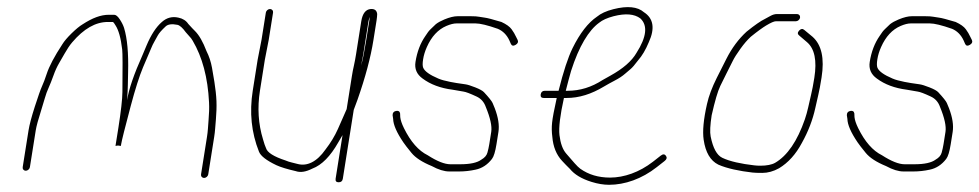

<svg xmlns="http://www.w3.org/2000/svg" viewBox="-20 -499 2719 533"><path d="M314.5 -94H315.6L316.4 -99C318 -109 326.8 -144.3 342.9 -204.8C355.3 -251.4 366.7 -287.3 377.2 -312.5C381.3 -322.2 385.3 -331.5 389.2 -340.5C393.1 -349.5 396.5 -357.5 399.4 -364.5C402.2 -371.5 405.2 -377.7 408.3 -383C411.4 -388.3 414.6 -394.2 418 -400.5C421.4 -406.9 428.7 -415.3 440 -425.8C446.4 -431.7 457.2 -433.1 472.5 -430.1C478.9 -428.8 486.7 -422 495.7 -409.5L505.4 -398.5C509.1 -394.8 512.3 -390.7 514.9 -386C541.7 -340.6 556.9 -283.6 560.3 -215C560.7 -207 560.8 -199 560.5 -191C560.2 -183 559.7 -174.7 559 -166C558.3 -157.3 557.7 -149.2 557.2 -141.5C556.6 -133.8 555.8 -126.3 554.6 -119L538.1 -15C537.7 -12.3 538.3 -10 540 -8C541.7 -6 543.9 -5 546.5 -5C549.2 -5 551.7 -6 554 -8C556.3 -10 557.7 -12.3 558.1 -15L574.6 -119C575.8 -126.3 576.7 -134.2 577.3 -142.5C578 -150.8 578.7 -159.3 579.4 -168C580.1 -176.7 580.6 -185.2 580.9 -193.5C581.2 -201.8 581.2 -210.2 580.9 -218.5C580.5 -226.8 579.9 -235.3 578.9 -244C577.9 -252.7 576.7 -261.8 575.2 -271.5C573.8 -281.2 571.5 -294.3 568.5 -311C565.5 -327.7 560.4 -343 553.3 -357C543.5 -382.8 532.8 -401.5 521.2 -413C517.1 -417 510.8 -423.5 502.7 -432.6C496.6 -441.7 487.5 -447.5 475.5 -450C458.2 -454 442.8 -450 429.4 -438C413.5 -424.3 399.3 -402.5 386.7 -372.5C383.5 -364.8 379.9 -356.3 376 -347C351.9 -293.3 337.5 -251.3 332.8 -221C334.1 -239 334.8 -253 334.9 -263C335 -273 335.2 -284.7 335.6 -298C337 -351.2 333.3 -392.4 324.4 -421.5C322.2 -428.5 318.4 -436.3 312.7 -445C307.1 -453.7 301.8 -458 296.8 -458H282.5C259.6 -458 236.6 -449.2 209.3 -431.5C200.9 -426.5 190.7 -418.1 178.7 -406.4C166.8 -394.7 158.2 -384.6 153 -376C131.2 -342.8 116.6 -315.3 109.5 -293.5C105 -279.8 100.7 -268.5 96.6 -259.5C92.5 -250.5 85.9 -231.7 76.7 -203.2C67.5 -174.6 61.7 -152.6 59.2 -137L43 -35C42.6 -32.3 43.2 -30 44.9 -28C46.6 -26 48.8 -25 51.5 -25C54.1 -25 56.6 -26 58.9 -28C61.2 -30 62.6 -32.3 63 -35L79.2 -137C81 -148.5 86.2 -167.6 94.8 -194.5C98.1 -204.8 101.3 -215.3 104.3 -226C107.3 -236.7 110.9 -246.5 115 -255.5C119.1 -264.5 123.5 -275.7 128.3 -289C133 -302.3 138.3 -313.9 144.1 -323.8C149.8 -333.7 155 -342.6 159.5 -350.5C162.7 -356.2 166.1 -361.7 169.6 -367C173.1 -372.3 176.7 -377.2 180.4 -381.5C212.5 -419.2 245.2 -438 279.4 -438H293.6C295 -437.3 297.3 -434.3 300.4 -429C309.2 -415.8 315.5 -393.4 319.2 -361.7C320.4 -352.2 320.6 -312.8 319.8 -243.5C319.6 -223.2 315.8 -190 308.6 -144L300.6 -94L307.5 -95Z M982.5 -317C983.2 -321.7 984.2 -326.7 985.3 -332C986.5 -337.3 987.5 -342.3 988.2 -347L1002.9 -440C1003.6 -444 1004.9 -448 1006.8 -452L996.7 -388C991.7 -356.7 987 -333 982.5 -317ZM956.9 -288 942.3 -196C939.2 -189.3 936.6 -183.3 934.4 -178C932.3 -172.7 926.8 -160.3 918 -140.8C909.3 -121.3 897.8 -102.4 883.6 -84C859.7 -49.8 832.5 -36.5 805.5 -44C800.7 -45.3 795.4 -46.7 789.6 -48C783.8 -49.3 778.2 -51.2 772.8 -53.5C740.1 -64.2 721.8 -75.7 718.4 -88C715.9 -93.3 713.2 -101.3 710.2 -112C697 -154.9 694.2 -199.9 701.6 -247L715.2 -333L726.1 -389L738 -464C738.4 -466.7 737.8 -469 736.1 -471C734.4 -473 732.2 -474 729.6 -474C726.9 -474 724.4 -473 722.1 -471C719.8 -469 718.4 -466.7 718 -464L706.1 -389L695.2 -333L681.6 -247C672.1 -187.1 677.9 -130.8 698.9 -78C703.5 -66.1 719.6 -53.6 747.1 -40.5C759 -34.9 777.4 -29.4 800.8 -24C814 -19.4 828.8 -21.7 847.2 -31C873.3 -40.8 897.3 -65.2 919.2 -104C925.2 -114.7 929.1 -121.3 930.9 -124L911.7 -3C910.7 3.7 913.5 7 920.1 7C926.8 7 930.7 3.7 931.7 -3L962 -194L972.4 -222C994.3 -284.4 1009.1 -339.7 1016.7 -388L1025.3 -442C1026.4 -449.3 1027 -455.3 1027.1 -460C1026 -470 1020.1 -474.7 1009.3 -474C995.2 -472.9 986.4 -461.6 982.9 -440L968.2 -347C966.6 -337 964.7 -327 962.5 -317C960.2 -307 958.3 -297.3 956.9 -288Z M1411.4 -374.5C1417.6 -378.2 1419.5 -382.7 1417 -388L1412.5 -397C1409.5 -403.7 1405.4 -410.6 1400.2 -417.8C1395 -425 1385.6 -431.7 1372 -438C1347.7 -445.3 1332.3 -449.3 1325.9 -450C1320 -450.7 1314.6 -451.5 1309.8 -452.5C1304.9 -453.5 1297.3 -454 1287 -454H1250.5C1240.3 -454 1228 -451 1213.6 -445C1203.9 -441 1196.1 -436.7 1190 -432C1185.3 -427.3 1180.6 -422.8 1175.9 -418.5C1171.2 -414.2 1166.2 -407.7 1160.8 -399C1147 -379.2 1137.8 -355.2 1133.4 -327C1130.4 -307.9 1136.9 -292.6 1153.1 -281C1175.1 -264.6 1202.8 -254.3 1236.2 -250C1241.4 -249.3 1246.3 -248.5 1250.8 -247.5C1255.3 -246.5 1260.7 -245.6 1266.9 -244.7C1273.1 -243.9 1285 -239.4 1302.6 -231.2C1315.3 -225.4 1323.9 -215.6 1328.6 -202C1341.1 -171.7 1346.1 -148.7 1343.7 -133L1338.3 -99C1337 -91 1335.3 -83.1 1333.1 -75.3C1331 -67.5 1325.4 -61.1 1316.5 -56C1305 -47.3 1285.3 -43 1257.4 -43H1230.4C1214.3 -43 1193.3 -51.3 1167.4 -68C1141.9 -80.5 1119.9 -105.6 1101.3 -143.4C1095.3 -155.7 1091.9 -165.9 1091.1 -174L1090.7 -184C1089.7 -190 1085.9 -192.3 1079.3 -191C1072.8 -189.7 1069.7 -185.7 1069.9 -179L1071.4 -169C1071.7 -153 1081.1 -131.3 1099.6 -104C1103.6 -98 1111.2 -88.2 1122.3 -74.6C1133.4 -61 1152.2 -48.8 1178.6 -38C1197 -28 1213.2 -23 1227.2 -23H1254.2C1269.8 -23 1285.1 -24.7 1300 -28C1318.1 -31.7 1333.3 -41.7 1345.7 -57.8C1350.8 -64.3 1355 -78.1 1358.3 -99L1363.7 -133C1366.5 -151.3 1363.2 -173.1 1353.5 -198.5C1351.9 -202.8 1349.9 -207.6 1347.5 -213C1345.2 -218.3 1337.2 -228.3 1323.6 -243C1319.9 -247 1311.8 -251.5 1299.4 -256.4C1287 -261.3 1277.8 -264.2 1271.6 -265L1247.6 -268.5C1236.2 -270.2 1224.1 -272.7 1211.3 -276C1206.2 -277.3 1201.3 -279 1196.6 -281C1172.8 -291.1 1158.9 -301.1 1154.8 -311C1152.9 -315.7 1152.8 -323.5 1154.6 -334.5C1156.3 -345.5 1159.8 -356.8 1165 -368.5C1177.9 -397.6 1196 -417.1 1219.2 -427C1230.2 -431.7 1239.6 -434 1247.3 -434H1300.3C1313 -434 1333.5 -429 1362 -419C1376.1 -413 1386.7 -402.3 1393.9 -387L1398.3 -377C1400.8 -371.7 1405.2 -370.8 1411.4 -374.5Z M1550.6 -247C1556 -268.3 1560.9 -286.7 1565.3 -302C1587.2 -370.6 1614.5 -415.2 1643.4 -436C1652.3 -443.3 1665.7 -449.3 1683.4 -454C1716.2 -462.4 1740.8 -460.4 1757.5 -448C1778.4 -428.8 1775.4 -396.8 1746.8 -352C1733.8 -329.5 1709.7 -308.5 1674.5 -289C1668.5 -285.7 1661.4 -281.7 1653.1 -277C1622.1 -257 1590.5 -247 1555.6 -247ZM1489.5 -227H1525.5C1518.4 -195 1514.1 -172.3 1512.7 -159C1511.2 -145.7 1511.5 -132.3 1513.3 -119C1515.5 -91.7 1524.5 -69.5 1540.3 -52.5C1547.4 -44.8 1554.7 -37.3 1562.2 -30C1574.6 -14.8 1594.1 -2.8 1622.3 6C1639.3 11.3 1655.5 14 1670.8 14C1714.5 14 1761.7 -2.3 1803.2 -35L1824.9 -52C1831 -56.7 1832.2 -61.5 1828.7 -66.5C1825.1 -71.5 1820.3 -71.7 1814.3 -67L1792.6 -50C1754.9 -20.7 1712.1 -6 1673.6 -6C1641.4 -6 1613.9 -14.2 1591 -30.5C1582.2 -36.8 1570.8 -50.9 1551.8 -72.7C1542.1 -83.8 1535.9 -100.9 1533.1 -124C1530.7 -144.4 1534.8 -178.8 1545.5 -227H1552.5C1587.8 -227 1621.6 -237.7 1657 -259C1664.8 -263.7 1674.6 -269.1 1686.4 -275.3C1698.2 -281.4 1707.9 -287.8 1715.5 -294.5C1720.5 -298.8 1725.4 -303 1730.2 -307C1735.1 -311 1742.2 -319.2 1751.4 -331.5C1762.3 -343.8 1772.4 -360.7 1781.2 -382C1798.9 -420.7 1793.6 -448.3 1767.7 -465C1750.1 -480.5 1721.8 -483.4 1682.7 -473.5C1663 -468.5 1647.7 -461.5 1637 -452.5C1612.8 -436.2 1590 -407 1569.3 -365C1556.8 -339.5 1543.9 -300.2 1530.6 -247H1492.6C1486 -247 1482.1 -243.7 1481 -237C1480 -230.3 1482.8 -227 1489.5 -227Z M2201 -450C2201.4 -452.7 2200.8 -455 2199.1 -457C2197.4 -459 2195.3 -460 2192.6 -460H2137.1C2131.1 -460 2125.1 -458.3 2119.1 -455C2113 -451.7 2107.6 -448.7 2102.6 -446C2092.6 -441.3 2075.4 -429.6 2052.4 -411C2030.2 -390.6 2011.5 -365.5 1996.4 -335.5C1991.6 -325.8 1982.6 -308.1 1969.6 -282.4C1956.7 -256.6 1947.6 -232.5 1942.6 -210C1933 -167.5 1929.9 -134.5 1933.4 -111C1938.5 -75.9 1952.1 -52.9 1974 -42C1997.8 -31.4 2033.2 -24 2068.9 -20C2074.8 -19.3 2083.9 -19 2096.1 -19C2111.5 -19 2127.4 -23.3 2142.8 -32C2168.1 -47.3 2189.2 -70.6 2205.9 -102C2223.7 -133.8 2236.1 -166.2 2243.3 -199C2245.7 -210.3 2248.5 -222.3 2251.5 -235C2254.5 -247.7 2257.6 -264 2260.7 -284C2269.1 -337 2260.8 -374.7 2235.6 -397L2212.6 -416C2207.9 -420 2203.2 -419.3 2198.3 -414C2193.5 -408.7 2193.7 -404 2199.1 -400L2220.2 -382C2241.4 -364 2248.2 -331 2240.6 -283C2237.6 -264.3 2234.7 -248.8 2231.7 -236.5C2228.8 -224.2 2226 -212.3 2223.6 -201C2221.1 -189.7 2218 -178.7 2214.4 -168C2193.3 -107.1 2165.7 -66.8 2131.7 -47C2122.5 -41.7 2107.9 -39 2091.4 -39C2084.9 -39 2079 -39.3 2073.6 -40C2038.2 -44 2005.4 -51 1985 -61C1970 -68.2 1959.3 -87.9 1952.8 -120.2C1950.4 -132.3 1951.4 -151.9 1955.6 -179C1964.6 -218.7 1972.5 -245.9 1979.6 -260.5C1983.5 -268.8 1989.2 -280.2 1996.4 -294.5C2003.7 -308.8 2009.6 -320.5 2014 -329.5C2018.4 -338.5 2025.5 -349.8 2035.4 -363.5C2045.2 -377.2 2054.8 -388.3 2064.2 -397C2083.1 -412.3 2097.6 -422.6 2106.5 -428C2119.8 -436 2128.9 -440 2133.9 -440H2189.4C2192.1 -440 2194.6 -441 2196.9 -443C2199.2 -445 2200.6 -447.3 2201 -450Z M2672.4 -374.5C2678.6 -378.2 2680.5 -382.7 2678 -388L2673.5 -397C2670.5 -403.7 2666.4 -410.6 2661.2 -417.8C2656 -425 2646.6 -431.7 2633 -438C2608.7 -445.3 2593.3 -449.3 2586.9 -450C2581 -450.7 2575.6 -451.5 2570.8 -452.5C2565.9 -453.5 2558.3 -454 2548 -454H2511.5C2501.3 -454 2489 -451 2474.6 -445C2464.9 -441 2457.1 -436.7 2451 -432C2446.3 -427.3 2441.6 -422.8 2436.9 -418.5C2432.2 -414.2 2427.2 -407.7 2421.8 -399C2408 -379.2 2398.8 -355.2 2394.4 -327C2391.4 -307.9 2397.9 -292.6 2414.1 -281C2436.1 -264.6 2463.8 -254.3 2497.2 -250C2502.4 -249.3 2507.3 -248.5 2511.8 -247.5C2516.3 -246.5 2521.7 -245.6 2527.9 -244.7C2534.1 -243.9 2546 -239.4 2563.6 -231.2C2576.3 -225.4 2584.9 -215.6 2589.6 -202C2602.1 -171.7 2607.1 -148.7 2604.7 -133L2599.3 -99C2598 -91 2596.3 -83.1 2594.1 -75.3C2592 -67.5 2586.4 -61.1 2577.5 -56C2566 -47.3 2546.3 -43 2518.4 -43H2491.4C2475.3 -43 2454.3 -51.3 2428.4 -68C2402.9 -80.5 2380.9 -105.6 2362.3 -143.4C2356.3 -155.7 2352.9 -165.9 2352.1 -174L2351.7 -184C2350.7 -190 2346.9 -192.3 2340.3 -191C2333.8 -189.7 2330.7 -185.7 2330.9 -179L2332.4 -169C2332.7 -153 2342.1 -131.3 2360.6 -104C2364.6 -98 2372.2 -88.2 2383.3 -74.6C2394.4 -61 2413.2 -48.8 2439.6 -38C2458 -28 2474.2 -23 2488.2 -23H2515.2C2530.8 -23 2546.1 -24.7 2561 -28C2579.1 -31.7 2594.3 -41.7 2606.7 -57.8C2611.8 -64.3 2616 -78.1 2619.3 -99L2624.7 -133C2627.5 -151.3 2624.2 -173.1 2614.5 -198.5C2612.9 -202.8 2610.9 -207.6 2608.5 -213C2606.2 -218.3 2598.2 -228.3 2584.6 -243C2580.9 -247 2572.8 -251.5 2560.4 -256.4C2548 -261.3 2538.8 -264.2 2532.6 -265L2508.6 -268.5C2497.2 -270.2 2485.1 -272.7 2472.3 -276C2467.2 -277.3 2462.3 -279 2457.6 -281C2433.8 -291.1 2419.9 -301.1 2415.8 -311C2413.9 -315.7 2413.8 -323.5 2415.6 -334.5C2417.3 -345.5 2420.8 -356.8 2426 -368.5C2438.9 -397.6 2457 -417.1 2480.2 -427C2491.2 -431.7 2500.6 -434 2508.3 -434H2561.3C2574 -434 2594.5 -429 2623 -419C2637.1 -413 2647.7 -402.3 2654.9 -387L2659.3 -377C2661.8 -371.7 2666.2 -370.8 2672.4 -374.5Z"/></svg>

Font: Proton
Style: RgCndIt
Weight: 500
Version: Version 1.017